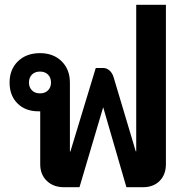

<svg xmlns="http://www.w3.org/2000/svg" viewBox="-20 -782 775 802"><path d="M673 -762V-96Q673 -53 647 -26.5Q621 0 577 0H508L411 -334L312 0H247Q203 0 175.5 -26.5Q148 -53 148 -96V-317H141Q86 -317 53 -350Q20 -383 20 -437Q20 -492 55 -526Q90 -560 147 -560Q203 -560 237.5 -526Q272 -492 272 -437V-149H274L380 -498H411Q426 -498 438 -487Q450 -476 455 -458L547 -150H549V-762ZM147 -392Q168 -392 180.5 -404.5Q193 -417 193 -437Q193 -458 180.5 -470.5Q168 -483 147 -483Q126 -483 113.5 -470.5Q101 -458 101 -437Q101 -417 113.5 -404.5Q126 -392 147 -392Z"/></svg>

Font: Stavian Bold
Style: Bold
Weight: 700
Version: Version 1.000; ttfautohint (v1.6)